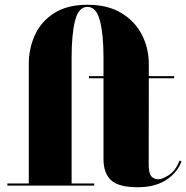

<svg xmlns="http://www.w3.org/2000/svg" viewBox="-20 -780 783 807"><path d="M11 -9H101V-511.5Q101 -577 127.2 -633.8Q153.5 -690.5 208.2 -725.2Q263 -760 348 -760Q433 -760 490.2 -725.2Q547.5 -690.5 576.5 -633.8Q605.5 -577 605.5 -511.5V-460H712V-451H605.5L605 -89Q605 -51.5 616 -39Q627 -26.5 645.5 -26.5Q661.5 -26.5 689.8 -44.2Q718 -62 734.5 -105L743 -102Q725 -53.5 677.8 -23.2Q630.5 7 558.5 7Q478.5 7 446.8 -22.5Q415 -52 415 -111.5V-451H354V-460H415V-540Q415 -635.5 400 -693.2Q385 -751 347.5 -751Q310 -751 295.5 -693.2Q281 -635.5 281 -540V-9H376V0H11Z"/></svg>

Font: Bodoni* 24pt Fatface
Style: Regular
Weight: 900
Version: Version 2.3